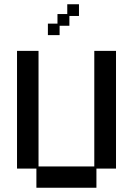

<svg xmlns="http://www.w3.org/2000/svg" viewBox="-20 -870 626 902"><path d="M151 12V-78H60V-631H161V-88H423V-631H525V-78H433V12ZM205 -705V-759H250V-804H296V-850H351V-795H306V-749H260V-705Z"/></svg>

Font: Pixelify Sans
Style: Regular
Weight: 400
Designer: Stefie Justprince
Foundry: Typecalism Foundryline
Version: Version 1.000;February 13, 2025;FontCreator 15.0.0.3015 64-b